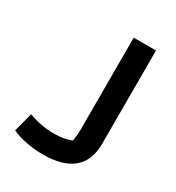

<svg xmlns="http://www.w3.org/2000/svg" viewBox="-154 -715 754 821"><g transform="rotate(30 223.0 -304.5)"><path d="M26 -21 51 -115Q113 -92 174 -92Q228 -92 261 -107Q267 -131 267 -167V-618H377V-156Q377 -75 327.5 -33Q278 9 179 9Q138 9 97 1Q56 -7 26 -21Z"/></g></svg>

Font: Athiti SemiBold
Style: Regular
Weight: 600
Designer: CadsonDemak Team
Foundry: CadsonDemak
Version: Version 1.033